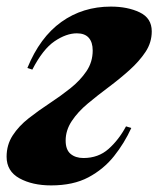

<svg xmlns="http://www.w3.org/2000/svg" viewBox="-40 -548 480 582"><path d="M213 -69Q258 -69 289 -96.5Q320 -124 342 -165L358 -160Q337 -114 305.5 -74.5Q274 -35 228 -10.5Q182 14 115 14Q58 14 19 -7.5Q-20 -29 -20 -73Q-20 -109 -1.5 -137.5Q17 -166 47 -189.5Q77 -213 110.5 -235Q144 -257 173.5 -280.5Q203 -304 222 -332Q241 -360 241 -395Q241 -420 229 -433.5Q217 -447 193 -447Q161 -447 125.5 -423Q90 -399 58 -337L43 -342Q81 -435 146 -481.5Q211 -528 296 -528Q347 -528 383.5 -510.5Q420 -493 420 -453Q420 -419 401 -390.5Q382 -362 352.5 -335.5Q323 -309 289.5 -284Q256 -259 226 -234Q196 -209 177.5 -181Q159 -153 159 -122Q159 -94 174 -81.5Q189 -69 213 -69Z"/></svg>

Font: Playfair Display ExtraBold
Style: Italic
Weight: 800
Italic angle: -14°
Designer: Claus Eggers Sørensen
Foundry: Claus Eggers Sørensen
Version: Version 1.203